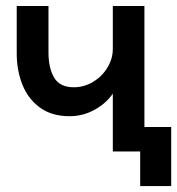

<svg xmlns="http://www.w3.org/2000/svg" viewBox="-20 -508 594 644"><path d="M554.2 -82V116.2H450.2V0H358.4V-193.8Q335 -160.2 296.1 -139.2Q257.3 -118.2 213.4 -118.2Q153.3 -118.2 113.5 -147.5Q73.7 -176.8 54.9 -224.6Q36.1 -272.5 36.1 -329.1V-487.8H142.6V-333Q142.6 -279.8 161.6 -247.6Q180.7 -215.3 227.5 -215.3Q262.2 -215.3 292.2 -233.4Q322.3 -251.5 340.3 -281.2Q358.4 -311 358.4 -344.2V-487.8H464.4V-82Z"/></svg>

Font: Acari Sans SemiBold
Style: Regular
Weight: 600
Designer: Alfredo Marco Pradil and Stefan Peev
Foundry: Hanken Design Co.
Version: Version 1.045;January 11, 2019;FontCreator 11.5.0.2425 64-bi